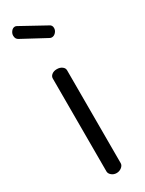

<svg xmlns="http://www.w3.org/2000/svg" viewBox="-190 -729 571 757"><g transform="rotate(-30 95.5 -350.5)"><path d="M12 -673C12 -662.3 16.3 -655 25 -651L131 -594C134.3 -592 137.7 -591 141 -591C147.7 -591 153.7 -593.8 159 -599.5C164.3 -605.2 167 -611.7 167 -619C167 -627.7 163.3 -633.7 156 -637L45 -698C41.7 -700 38.7 -701 36 -701C29.3 -701 23.7 -698 19 -692C14.3 -686 12 -679.7 12 -673ZM63 -26C63 -19.3 66.2 -13.3 72.5 -8C78.8 -2.7 86.3 0 95 0C103.7 0 111.3 -2.7 118 -8C124.7 -13.3 128 -19.3 128 -26V-449C128 -455.7 124.8 -461.3 118.5 -466C112.2 -470.7 104.3 -473 95 -473C85.7 -473 78 -470.7 72 -466C66 -461.3 63 -455.7 63 -449Z"/></g></svg>

Font: Terminal Dosis
Style: Book
Weight: 400
Designer: EdgarTolentino, PabloImpallari, IginoMarini
Foundry: EdgarTolentino, PabloImpallari, IginoMarini
Version: Version 1.006